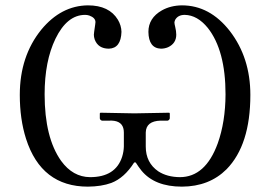

<svg xmlns="http://www.w3.org/2000/svg" viewBox="-20 -678 994 710"><path d="M438 -188Q438 -225.1 403.3 -231Q394.5 -232.4 383.8 -231.9H356.9Q350.1 -233.9 349.1 -240.2V-258.8L351.1 -261.2Q352.1 -261.2 477.1 -258.8L606 -261.2L607.9 -258.8V-240.2Q606 -233.4 600.1 -231.9H574.2Q520 -230.5 519 -188V-136.2Q519 -76.2 565.4 -44.4Q597.7 -23.4 645 -22.9Q739.7 -22.9 785.2 -147.9Q813.5 -227.1 814 -329.1Q814 -491.7 748.5 -574.7Q710 -622.1 663.1 -623Q637.7 -623 627.4 -604Q625.5 -599.1 625 -596.2Q625 -589.4 627.9 -578.6Q631.8 -562.5 631.8 -549.8Q631.8 -517.6 601.6 -503.4Q588.9 -498 575.2 -498Q529.8 -499.5 528.8 -560.1Q528.8 -611.3 578.6 -639.6Q610.8 -657.7 652.8 -658.2Q755.9 -658.2 830.1 -563Q905.8 -464.4 905.8 -327.1Q905.8 -142.1 817.9 -52.2Q753.9 11.7 652.8 12.2Q551.8 12.2 502.9 -47.4Q492.7 -60.1 481.9 -77.1H476.1Q439.9 -20 391.6 -1.5Q355.5 11.7 305.2 12.2Q132.8 12.2 76.2 -165Q53.2 -237.3 53.2 -327.1Q53.2 -470.2 132.8 -568.4Q206.1 -657.2 305.2 -658.2Q383.8 -658.2 416 -605Q428.7 -583.5 429.2 -560.1Q427.2 -499.5 382.8 -498Q342.8 -498 330.1 -532.2Q327.1 -541.5 327.1 -549.8Q327.1 -554.2 332 -586.9Q332.5 -591.8 333 -596.2Q333 -612.3 310.1 -620.6Q302.2 -623 294.9 -623Q228 -623 185.1 -534.7Q145 -451.7 145 -329.1Q145 -168.9 206.1 -83Q249.5 -23.4 313 -22.9Q407.2 -22.9 431.6 -98.1Q437.5 -117.2 438 -136.2Z"/></svg>

Font: Linux Libertine Display O
Style: Regular
Weight: 400
Designer: Philipp H. Poll
Foundry: Philipp H. Poll
Version: Version 5.0.9